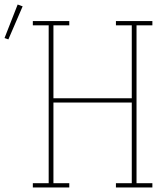

<svg xmlns="http://www.w3.org/2000/svg" viewBox="-109 -828 729 848"><path d="M36 0V-19H106V-716H36V-735H197V-716H127V-394H473V-716H403V-735H564V-716H494V-19H564V0H403V-19H473V-375H127V-19H197V0ZM-72 -654 -89 -660 -31 -808 -9 -800Z"/></svg>

Font: Iosevka Curly Slab ThEx
Style: Regular
Weight: 100
Width: 7
Monospace: yes
Designer: Belleve Invis
Foundry: Belleve Invis
Version: Version 11.1.0; ttfautohint (v1.8.3)